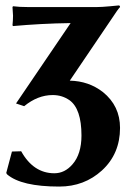

<svg xmlns="http://www.w3.org/2000/svg" viewBox="-20 -455 493 707"><path d="M39 -74 69 -64C102 -91 137 -105 174 -105C197 -105 217 -99 236 -86C265 -65 280 -22 280 44C280 89 269 125 247 150C228 172 206 183 180 183C129 183 88 156 58 102L24 103L3 182L6 187C41 217 105 232 198 232C260 232 312 212 355 173C400 132 422 79 422 16C422 -38 401 -82 359 -116C324 -143 284 -157 237 -158L392 -387C407 -410 417 -424 422 -429C422 -433 420 -435 417 -435L386 -432C365 -430 348 -429 336 -429H84C62 -429 43 -430 28 -432L26 -429L28 -397C28 -384 27 -373 26 -362L28 -359C95 -365 165 -369 240 -370Z"/></svg>

Font: Libertinus Sans
Style: Bold
Weight: 700
Designer: Philipp H. Poll, Khaled Hosny
Foundry: Caleb Maclennan
Version: Version 7.050;RELEASE